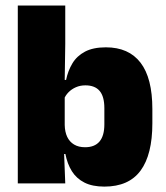

<svg xmlns="http://www.w3.org/2000/svg" viewBox="-20 -680 616 712"><path d="M367 12Q322.5 12 293 -3Q263.5 -18 246.5 -45.2Q229.5 -72.5 222.5 -109H180L220 -216.5Q220.5 -191 229.2 -172.5Q238 -154 254.8 -144Q271.5 -134 295.5 -134Q331 -134 349 -155.2Q367 -176.5 367 -219V-279Q367 -322 349.5 -342.8Q332 -363.5 296.5 -363.5Q277.5 -363.5 261.5 -356.5Q245.5 -349.5 234 -337.8Q222.5 -326 217 -311.5L176.5 -383.5H225Q232 -417.5 248.5 -445Q265 -472.5 295.2 -488.5Q325.5 -504.5 372.5 -504.5Q457.5 -504.5 501.2 -447.5Q545 -390.5 545 -275.5V-223Q545 -106.5 501.2 -47.2Q457.5 12 367 12ZM222 0H46V-659.5H222V-517L219.5 -352L220 -340V-158L217 -128.5Z"/></svg>

Font: Anek Kannada ExtraBold
Style: Regular
Weight: 800
Version: Version 1.003